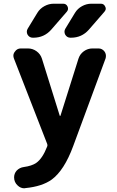

<svg xmlns="http://www.w3.org/2000/svg" viewBox="-20 -806 629 1031"><path d="M116.2 204.1Q113.3 205.1 110.4 205.1Q90.8 205.1 75.2 190.4Q55.7 172.9 55.7 146.5Q55.7 126 69.3 110.4Q85 93.8 108.4 90.8Q150.4 85 173.8 69.3Q208 45.9 233.4 -19.5Q236.3 -26.4 233.4 -33.2L54.7 -492.2Q51.8 -500 51.8 -506.8Q51.8 -518.6 59.6 -528.3Q71.3 -545.9 91.8 -545.9H129.9Q155.3 -545.9 176.3 -530.8Q197.3 -515.6 205.1 -491.2L300.8 -184.6Q300.8 -183.6 302.7 -183.6Q304.7 -183.6 304.7 -184.6L401.4 -491.2Q409.2 -515.6 430.2 -530.8Q451.2 -545.9 476.6 -545.9H508.8Q529.3 -545.9 542 -528.3Q548.8 -517.6 548.8 -505.9Q548.8 -499 546.9 -492.2L373 -21.5Q325.2 108.4 257.8 158.2Q206.1 195.3 116.2 204.1ZM180.7 -737.3Q194.3 -759.8 218.3 -772.9Q242.2 -786.1 268.6 -786.1H319.3Q335.9 -786.1 342.8 -771Q349.6 -755.9 338.9 -743.2L254.9 -646.5Q216.8 -603.5 159.2 -603.5H156.2Q137.7 -603.5 127.9 -620.1Q124 -627.9 124 -635.7Q124 -644.5 128.9 -652.3ZM382.8 -737.3Q396.5 -759.8 420.4 -772.9Q444.3 -786.1 470.7 -786.1H521.5Q538.1 -786.1 544.9 -770.5Q547.9 -764.6 547.9 -759.8Q547.9 -751 541 -743.2L457 -646.5Q418.9 -603.5 361.3 -603.5H358.4Q339.8 -603.5 330.1 -620.1Q326.2 -627.9 326.2 -635.7Q326.2 -644.5 331.1 -652.3Z"/></svg>

Font: Gen Jyuu Gothic Bold
Style: Bold
Weight: 700
Designer: [Source Han Sans]
Ryoko NISHIZUKA  (kana & ideographs); Paul D. Hunt (Latin, Greek & Cyrillic); Wenlong ZHANG  (bopomofo
Version: Version 1.002.20150607